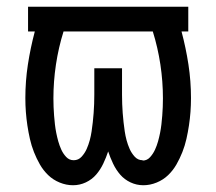

<svg xmlns="http://www.w3.org/2000/svg" viewBox="-20 -540 640 568"><path d="M196 8Q176 8 156.5 0Q137 -8 122.5 -22Q108 -36 98 -53.5Q88 -71 80.5 -90Q73 -109 68.5 -129Q64 -149 61 -169Q58 -189 56.5 -209Q55 -229 55 -250Q55 -300 62.5 -349Q70 -398 83 -447H63V-520H537V-447H517Q530 -398 537.5 -349Q545 -300 545 -250Q545 -229 543.5 -209Q542 -189 539 -169Q536 -149 531.5 -129Q527 -109 519.5 -90Q512 -71 502 -53.5Q492 -36 477.5 -22Q463 -8 443.5 0Q424 8 404 8Q384 8 366 -0.5Q348 -9 335.5 -23.5Q323 -38 314.5 -56Q306 -74 300 -92Q294 -74 285.5 -56Q277 -38 264.5 -23.5Q252 -9 234 -0.5Q216 8 196 8ZM198 -66Q212 -66 221.5 -76.5Q231 -87 236.5 -99.5Q242 -112 245.5 -125Q249 -138 251 -151.5Q253 -165 254.5 -178.5Q256 -192 257 -205.5Q258 -219 258.5 -232.5Q259 -246 259 -260V-338H341V-260Q341 -246 341.5 -232.5Q342 -219 343 -205.5Q344 -192 345.5 -178.5Q347 -165 349 -151.5Q351 -138 354.5 -125Q358 -112 363.5 -99.5Q369 -87 378.5 -76.5Q388 -66 402 -66Q402 -66 402 -65.5Q402 -65 402 -65Q415 -65 424 -75Q433 -85 438.5 -97Q444 -109 447.5 -121.5Q451 -134 453.5 -146.5Q456 -159 457.5 -172Q459 -185 460 -198Q461 -211 461.5 -223.5Q462 -236 462 -249Q462 -299 454.5 -349Q447 -399 432 -447H168Q153 -399 145.5 -349Q138 -299 138 -249Q138 -236 138.5 -223.5Q139 -211 140 -198Q141 -185 142.5 -172Q144 -159 146.5 -146.5Q149 -134 152.5 -121.5Q156 -109 161.5 -97Q167 -85 176 -75.5Q185 -66 198 -66Z"/></svg>

Font: Bmono
Style: Regular
Weight: 400
Monospace: yes
Designer: Belleve Invis
Foundry: Belleve Invis
Version: Version 11.2.2; ttfautohint (v1.8.2)